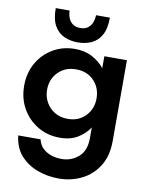

<svg xmlns="http://www.w3.org/2000/svg" viewBox="-101 -787 822 1089"><g transform="rotate(10 310.0 -242.5)"><path d="M313 232Q250 232 192 211Q134 190 94 146Q54 102 46 31H175Q183 72 220.5 96Q258 120 310 120Q366 120 407.5 84.5Q449 49 449 -24V-86Q426 -50 384 -23.5Q342 3 279 3Q208 3 151.5 -31Q95 -65 62.5 -122.5Q30 -180 30 -253Q30 -326 62.5 -383.5Q95 -441 151.5 -474.5Q208 -508 279 -508Q336 -508 379.5 -484.5Q423 -461 449 -427V-496H579V-31Q579 55 542.5 113.5Q506 172 445.5 202Q385 232 313 232ZM305 -110Q368 -110 407.5 -151Q447 -192 447 -252Q447 -314 407.5 -354.5Q368 -395 305 -395Q242 -395 202 -354.5Q162 -314 162 -253Q162 -213 180.5 -180.5Q199 -148 231 -129Q263 -110 305 -110ZM286 -547Q243 -547 207.5 -563Q172 -579 151 -616Q130 -653 130 -717H210Q210 -696 217.5 -676Q225 -656 241.5 -643Q258 -630 286 -630Q314 -630 330.5 -643Q347 -656 354.5 -676Q362 -696 362 -717H442Q442 -653 421 -616Q400 -579 364.5 -563Q329 -547 286 -547Z"/></g></svg>

Font: HostGroteskBold
Style: Bold
Weight: 700
Designer: Doukan Karapınar based on Poppins by Indian Type Foundry, Jonny Pinhorn
Foundry: Element Type
Version: Version 1.001; ttfautohint (v1.8.4.7-5d5b)